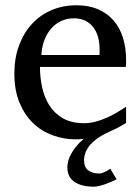

<svg xmlns="http://www.w3.org/2000/svg" viewBox="-20 -514 530 725"><path d="M456.1 -49.8Q435.1 -36.6 412.1 -25.4Q397.5 -18.1 382.3 -11.7Q342.3 7.8 320.3 33.2Q297.4 60.1 297.4 91.8Q297.4 116.7 312.7 128.9Q328.1 141.1 355.5 141.1Q360.8 141.1 368.2 138.4Q375.5 135.7 381.8 132.3Q389.2 128.4 396.5 123L420.4 163.1Q404.3 171.4 388.7 177.2Q375.5 182.6 360.6 186.8Q345.7 190.9 334.5 190.9Q287.6 190.9 261 172.6Q234.4 154.3 234.4 118.2Q234.4 97.2 243.7 77.4Q252.9 57.6 266.1 41Q279.3 24.4 293.9 12.2L295.9 10.3Q280.8 12.2 266.1 12.2Q220.7 12.2 178.7 -3.2Q136.7 -18.6 104.7 -49.3Q72.8 -80.1 53.5 -126.7Q34.2 -173.3 34.2 -235.8Q34.2 -294.4 51.8 -342Q69.3 -389.6 100.6 -423.6Q131.8 -457.5 174.8 -475.8Q217.8 -494.1 269 -494.1Q315.4 -494.1 350.6 -478.8Q385.7 -463.4 409.2 -436.3Q432.6 -409.2 444.3 -371.3Q456.1 -333.5 456.1 -289.1V-275.9Q456.1 -268.1 455.1 -261.2H130.9Q130.9 -223.1 138.9 -185.1Q147 -147 166 -116.7Q185.1 -86.4 217.3 -67.6Q249.5 -48.8 297.9 -48.8Q319.3 -48.8 340.3 -54.4Q361.3 -60.1 381.6 -68.8Q401.9 -77.6 420.4 -88.6Q439 -99.6 456.1 -110.8ZM356 -328.1Q356 -353 350.1 -374.3Q344.2 -395.5 332.3 -411.1Q320.3 -426.8 302 -435.8Q283.7 -444.8 258.8 -444.8Q233.9 -444.8 212.4 -435.3Q190.9 -425.8 174.6 -407.7Q158.2 -389.6 148.2 -364Q138.2 -338.4 136.2 -306.2H356Z"/></svg>

Font: Charis SIL Eur
Style: Regular
Weight: 400
Foundry: SIL International
Version: Version 5.000